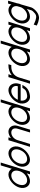

<svg xmlns="http://www.w3.org/2000/svg" viewBox="2109 -2948 1112 5370"><g transform="rotate(-90 2665.0 -263.0)"><path d="M106.2 -282C154.8 -441 323.9 -582 468.2 -583C540.9 -583 597.8 -547.1 630.3 -491.5L712 -759L724.3 -799H804.3L792 -759L647.4 -285.7L646.2 -282L566.1 -20L553.9 20H473.9L486.1 -20L501.7 -70.9C435.4 -15.1 356.9 20.5 283.9 20C138.9 20 57.3 -122 106.2 -282ZM186.2 -282C146.5 -152 200 -59 308.3 -60C416 -60 524.5 -148.8 564.8 -277.3L566.2 -282C605.7 -411 553.5 -502 443.8 -503C334.8 -503 225.7 -411 186.2 -282Z M701.2 -282C749.8 -441 918.9 -582 1063.2 -583C1208.2 -583 1290.5 -440 1241.2 -282C1192.3 -122 1024.6 21 878.9 20C733.9 20 652.3 -122 701.2 -282ZM781.2 -282C741.5 -152 795 -59 903.3 -60C1012.3 -60 1122.2 -151 1161.2 -282C1200.7 -411 1148.5 -502 1038.8 -503C929.8 -503 820.7 -411 781.2 -282Z M1486.7 -512.6C1543.2 -555.4 1608.5 -582.5 1668.2 -583C1795.2 -583 1871.9 -461 1829.7 -326L1736.1 -20L1724.6 21H1645.6L1656.8 -19L1749.7 -326C1781.5 -430 1736.5 -502 1643.8 -503C1550.8 -503 1461.5 -430 1429.7 -326L1417.4 -286L1336.1 -20L1323.9 20H1243.9L1256.1 -20L1337.4 -286L1349.7 -326L1416 -543L1428.2 -583H1508.2L1496 -543Z M1871.2 -282C1919.8 -441 2088.9 -582 2233.2 -583C2305.9 -583 2362.8 -547.1 2395.3 -491.5L2477 -759L2489.3 -799H2569.3L2557 -759L2412.4 -285.7L2411.2 -282L2331.1 -20L2318.9 20H2238.9L2251.1 -20L2266.7 -70.9C2200.4 -15.1 2121.9 20.5 2048.9 20C1903.9 20 1822.3 -122 1871.2 -282ZM1951.2 -282C1911.5 -152 1965 -59 2073.3 -60C2181 -60 2289.5 -148.8 2329.8 -277.3L2331.2 -282C2370.7 -411 2318.5 -502 2208.8 -503C2099.8 -503 1990.7 -411 1951.2 -282Z M2561.1 -321H2938.1C2965.7 -411 2913.5 -502 2803.8 -503C2706.3 -503 2609.6 -429.5 2561.1 -321ZM2456.8 -241H2453.7L2465.9 -281L2478.1 -321H2480.7C2543.3 -464.5 2696 -582.1 2828.2 -583C2973.2 -583 3054.8 -441 3005.9 -281L2993.7 -241H2953.7H2536.8C2520.7 -130.8 2583.1 -46.6 2679.3 -60H2680.3C2797.9 -75 2835.6 -100 2875.4 -165L2892 -193H2976L2944.1 -141C2891.5 -54 2809.4 2 2665.9 20C2527.5 37.4 2433.9 -94.1 2456.8 -241Z M3244.8 -490C3321.8 -549.8 3417.8 -583 3513.2 -583H3553.2L3528.8 -503H3488.8C3341.4 -503 3228.2 -432.5 3182.7 -286.8L3181.2 -282L3169 -242L3101.1 -20L3088.9 20H3008.9L3021.1 -20L3089 -242L3101.2 -282C3101.6 -283.3 3102 -284.6 3102.4 -285.9L3181 -543L3193.2 -583H3273.2L3261 -543Z M3516.2 -282C3564.8 -441 3733.9 -582 3878.2 -583C3950.9 -583 4007.8 -547.1 4040.3 -491.5L4122 -759L4134.3 -799H4214.3L4202 -759L4057.4 -285.7L4056.2 -282L3976.1 -20L3963.9 20H3883.9L3896.1 -20L3911.7 -70.9C3845.4 -15.1 3766.9 20.5 3693.9 20C3548.9 20 3467.3 -122 3516.2 -282ZM3596.2 -282C3556.5 -152 3610 -59 3718.3 -60C3826 -60 3934.5 -148.8 3974.8 -277.3L3976.2 -282C4015.7 -411 3963.5 -502 3853.8 -503C3744.8 -503 3635.7 -411 3596.2 -282Z M4110.9 -281C4159.8 -441 4328.9 -582 4473.2 -583C4545.9 -583 4602.8 -547.1 4635.2 -491.3L4651 -543L4663.2 -583H4743.2L4731 -543L4652.1 -284.8L4650.9 -281L4571.1 -20L4558.9 20H4478.9L4491.1 -20L4506.6 -70.8C4440.4 -15.1 4361.9 20.5 4288.9 20C4143.9 20 4062.3 -122 4110.9 -281ZM4190.9 -281C4151.5 -152 4205 -59 4313.3 -60C4421 -60 4529.5 -148.8 4569.5 -276.3L4570.9 -281C4610.7 -411 4558.5 -502 4448.8 -503C4339.8 -503 4230.7 -411 4190.9 -281Z M4706.2 -282C4754.8 -441 4923.9 -582 5068.2 -583C5136.5 -583 5190.8 -551.3 5224.1 -501.3L5238.8 -552L5250.3 -593H5330.3L5319.4 -554L5259.3 -346.4C5257.3 -325.5 5253 -303.9 5246.2 -282C5240.6 -263.8 5233.5 -245.8 5225.1 -228.2L5142.6 57C5127 108 5060.6 178 5019.1 209C4979.3 241 4898.6 286 4813.8 269C4741.7 256 4711.1 245 4657.7 220L4635.8 210L4662.1 124L4710.4 146C4762 170 4786.3 179 4851.6 191C4906.5 201 4947 180 4978.9 154L4979.2 153C5013.2 127 5054.3 84 5062.6 57L5098.9 -68.6C5033.2 -14.1 4955.8 20.5 4883.9 20C4738.9 20 4657.3 -122 4706.2 -282ZM4786.2 -282C4746.5 -152 4800 -59 4908.3 -60C5001.5 -60 5095.2 -126.4 5144.9 -227.5L5178.5 -343.7C5186.4 -439.1 5135 -502.2 5043.8 -503C4934.8 -503 4825.7 -411 4786.2 -282Z"/></g></svg>

Font: Nordica Plus
Style: NordicaClassicLightObl
Weight: 300
Version: Version 1.01